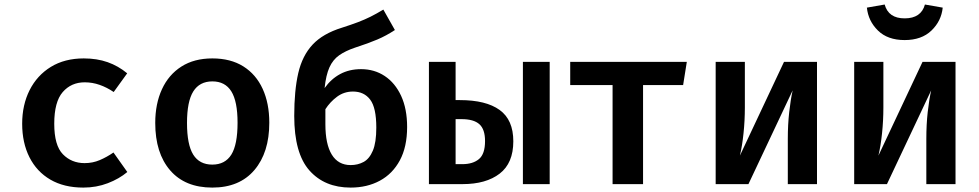

<svg xmlns="http://www.w3.org/2000/svg" viewBox="-20 -818 4348 853"><path d="M355.9 -93.3Q391.8 -93.3 423.1 -106.7Q454.4 -120 484.1 -140.5L545.6 -53.8Q509.7 -23.6 459 -4.1Q408.2 15.4 350.3 15.4Q264.6 15.4 203.8 -20Q143.1 -55.4 110.8 -119.5Q78.5 -183.6 78.5 -268.2Q78.5 -351.8 111.5 -417.4Q144.6 -483.1 205.9 -520.8Q267.2 -558.5 352.3 -558.5Q410.8 -558.5 458.2 -541.8Q505.6 -525.1 545.1 -492.3L485.1 -409.2Q454.9 -429.7 422.6 -441Q390.3 -452.3 356.4 -452.3Q296.4 -452.3 258.7 -409Q221 -365.6 221 -268.2Q221 -171.8 259.5 -132.6Q297.9 -93.3 355.9 -93.3Z M923.6 -558.5Q1004.6 -558.5 1061 -523.1Q1117.4 -487.7 1146.9 -423.3Q1176.4 -359 1176.4 -272.8Q1176.4 -140.5 1110.3 -62.6Q1044.1 15.4 923.1 15.4Q802.1 15.4 735.9 -61.3Q669.7 -137.9 669.7 -271.8Q669.7 -356.9 699.5 -421.5Q729.2 -486.2 785.9 -522.3Q842.6 -558.5 923.6 -558.5ZM923.6 -456.4Q866.7 -456.4 838.7 -411.8Q810.8 -367.2 810.8 -271.8Q810.8 -175.4 838.5 -131Q866.2 -86.7 923.1 -86.7Q980 -86.7 1007.7 -131Q1035.4 -175.4 1035.4 -272.8Q1035.4 -367.7 1007.7 -412.1Q980 -456.4 923.6 -456.4Z M1683.1 -775.4 1734.4 -684.6Q1696.4 -659.5 1656.7 -642.6Q1616.9 -625.6 1556.9 -606.2Q1514.4 -591.8 1486.7 -572.3Q1459 -552.8 1443.6 -518.7Q1428.2 -484.6 1422.1 -426.7Q1450.8 -467.2 1491.3 -489Q1531.8 -510.8 1584.1 -510.8Q1643.1 -510.8 1689.2 -480.3Q1735.4 -449.7 1762.1 -392.1Q1788.7 -334.4 1788.7 -253.8Q1788.7 -165.6 1756.4 -105.6Q1724.1 -45.6 1667.4 -15.1Q1610.8 15.4 1537.9 15.4Q1422.1 15.4 1354.6 -60.8Q1287.2 -136.9 1287.2 -303.1Q1287.2 -415.9 1305.1 -493.3Q1323.1 -570.8 1368.7 -619.7Q1414.4 -668.7 1499 -694.9Q1540.5 -708.2 1570.3 -719.5Q1600 -730.8 1626.2 -743.8Q1652.3 -756.9 1683.1 -775.4ZM1425.6 -266.2Q1425.6 -177.4 1454.1 -131Q1482.6 -84.6 1537.9 -84.6Q1569.7 -84.6 1595.4 -98.5Q1621 -112.3 1636.4 -148.5Q1651.8 -184.6 1651.8 -251.3Q1651.8 -339.5 1624.6 -375.4Q1597.4 -411.3 1548.2 -411.3Q1508.7 -411.3 1477.7 -388.5Q1446.7 -365.6 1425.6 -332.8Z M2004.1 -543.1V-373.3H2023.1Q2139 -373.3 2199.7 -329.5Q2260.5 -285.6 2260.5 -190.3Q2260.5 -93.3 2200 -46.7Q2139.5 0 2034.9 0H1885.6V-543.1ZM2422.1 -543.1V0H2303.1V-543.1ZM2030.8 -288.7H2004.1V-88.7H2033.8Q2081 -88.7 2107.9 -111.3Q2134.9 -133.8 2134.9 -191.3Q2134.9 -243.6 2109.7 -266.2Q2084.6 -288.7 2030.8 -288.7Z M3031.3 -543.1 3014.9 -440H2836.9V0H2701.5V-440H2513.3V-543.1Z M3609.7 -543.1V0H3480V-201Q3480 -264.6 3486.2 -319.7Q3492.3 -374.9 3501.5 -416.4L3305.1 0H3159.5V-543.1H3289.2V-340.5Q3289.2 -282.6 3283.3 -226.2Q3277.4 -169.7 3267.2 -126.7L3463.1 -543.1Z M4225.1 -543.1V0H4095.4V-201Q4095.4 -264.6 4101.5 -319.7Q4107.7 -374.9 4116.9 -416.4L3920.5 0H3774.9V-543.1H3904.6V-340.5Q3904.6 -282.6 3898.7 -226.2Q3892.8 -169.7 3882.6 -126.7L4078.5 -543.1ZM3999 -640Q3923.6 -640 3880.5 -682.3Q3837.4 -724.6 3831.3 -784.1L3910.3 -797.9Q3927.2 -736.4 3999 -736.4Q4072.3 -736.4 4089.2 -797.9L4168.2 -784.1Q4162.1 -724.6 4118.2 -682.3Q4074.4 -640 3999 -640Z"/></svg>

Font: Fira Code SemiBold
Style: Regular
Weight: 600
Designer: Carrois Corporate, Edenspiekermann AG, Nikita Prokopov
Foundry: Carrois Corporate, Edenspiekermann AG, Nikita Prokopov
Version: Version 6.002